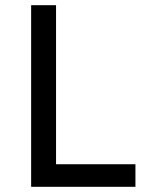

<svg xmlns="http://www.w3.org/2000/svg" viewBox="-20 -720 564 740"><path d="M100 -700H196V-87H502V0H100Z"/></svg>

Font: Montserrat arm2
Style: Regular
Weight: 400
Designer: Julieta Ulanovsky
Foundry: Julieta Ulanovsky
Version: Version 6.000